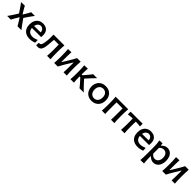

<svg xmlns="http://www.w3.org/2000/svg" viewBox="615 -2591 4867 4867"><g transform="rotate(45 3049.0 -157.5)"><path d="M21 0Q45.5 -34 63.2 -59.2Q81 -84.5 95.8 -107Q110.5 -129.5 127 -155L190.5 -255L128.5 -348Q103.5 -386 80.5 -418.2Q57.5 -450.5 21.5 -497L154.5 -501Q171.5 -467.5 187 -440.2Q202.5 -413 221 -383L267.5 -307H276L322.5 -383Q340 -413 354.5 -439Q369 -465 385 -497H518.5Q493.5 -464.5 476.5 -441.2Q459.5 -418 445 -397.2Q430.5 -376.5 413 -351.5L346.5 -253L416.5 -154Q442 -117.5 467.5 -83.2Q493 -49 532 0H391.5Q375 -29.5 360 -55Q345 -80.5 325.5 -111L272.5 -195H264L216.5 -115Q197.5 -83.5 183.2 -57.8Q169 -32 153.5 0Z M837.5 11.5Q746 11.5 687 -22.2Q628 -56 599.8 -115.2Q571.5 -174.5 571.5 -251Q571.5 -326.5 599 -384.8Q626.5 -443 678.8 -476Q731 -509 805.5 -509Q902.5 -509 957.8 -454.5Q1013 -400 1013 -293.5Q1013 -255.5 1009 -229H680Q685 -159 726.5 -119Q768 -79 849 -79Q878 -79 919.5 -89.5Q961 -100 1000 -116.5L1004 -21Q974 -11.5 932 0Q890 11.5 837.5 11.5ZM806.5 -427.5Q758 -425 725.2 -391Q692.5 -357 683 -302.5L916.5 -306Q914.5 -363 883.8 -394.2Q853 -425.5 806.5 -427.5Z M1128.5 10Q1115.5 10 1096.8 7.8Q1078 5.5 1065.5 3.5L1071 -90Q1087.5 -85 1099.5 -85Q1123 -85 1138 -104.5Q1153 -124 1161.8 -156.8Q1170.5 -189.5 1175.5 -228.8Q1180.5 -268 1184.5 -307.5Q1187.5 -356 1188.2 -404Q1189 -452 1187 -497H1576.5Q1572 -443 1569.5 -390Q1567 -337 1567 -268V-218Q1567 -156 1569 -105.2Q1571 -54.5 1576 0H1451.5Q1456 -54.5 1458 -105.2Q1460 -156 1460 -218V-268Q1460 -310.5 1459.5 -345Q1459 -379.5 1458 -411.5H1289.5Q1286 -375.5 1282.8 -339Q1279.5 -302.5 1277 -268.5Q1273 -211 1265.8 -160.5Q1258.5 -110 1243.2 -71.8Q1228 -33.5 1200.5 -11.8Q1173 10 1128.5 10Z M1706.5 0Q1710.5 -54.5 1712.8 -105.2Q1715 -156 1715 -218V-268Q1715 -337 1712.2 -390Q1709.5 -443 1705 -497L1824 -501Q1821 -448.5 1819.5 -397.8Q1818 -347 1818 -281V-149H1825.5L1918.5 -301Q1949 -350.5 1977.2 -399.8Q2005.5 -449 2030 -497H2159.5Q2155 -443 2152.5 -390Q2150 -337 2150 -268V-218Q2150 -156 2152 -105.2Q2154 -54.5 2159.5 0H2042Q2045 -53.5 2046.2 -103.5Q2047.5 -153.5 2047.5 -214.5V-348.5H2039.5L1948 -198.5Q1917.5 -148.5 1889.2 -98.8Q1861 -49 1836.5 0Z M2289.5 0Q2293.5 -54.5 2295.8 -105.2Q2298 -156 2298 -218V-272Q2298 -338.5 2295.2 -390.8Q2292.5 -443 2288 -497L2413 -501Q2408.5 -447 2406.5 -395.2Q2404.5 -343.5 2404.5 -287H2434L2498 -361Q2527 -395 2554.8 -429Q2582.5 -463 2607 -497H2750.5Q2705.5 -453 2664.2 -409Q2623 -365 2583.5 -321L2524 -256.5L2594 -177.5Q2635 -133 2678 -88.5Q2721 -44 2766.5 0H2615Q2590.5 -32.5 2562.2 -65.5Q2534 -98.5 2505 -130.5L2430 -213H2404.5V-199Q2404.5 -145 2406.8 -98Q2409 -51 2413.5 0Z M3053 12Q2967.5 12 2910.5 -25Q2853.5 -62 2825 -121.8Q2796.5 -181.5 2796.5 -251Q2796.5 -325.5 2826.8 -384Q2857 -442.5 2913.8 -476Q2970.5 -509.5 3051 -509.5Q3133 -509.5 3189.8 -475.2Q3246.5 -441 3275.8 -382.5Q3305 -324 3305 -251Q3305 -176.5 3274.8 -117Q3244.5 -57.5 3188 -22.8Q3131.5 12 3053 12ZM3052.5 -78Q3101.5 -80 3133.2 -104Q3165 -128 3180.5 -166.8Q3196 -205.5 3196 -251Q3196 -325.5 3158.8 -370.8Q3121.5 -416 3052.5 -419.5Q2979.5 -417 2942.5 -369.5Q2905.5 -322 2905.5 -251Q2905.5 -206 2921.5 -167.2Q2937.5 -128.5 2970.2 -104.2Q3003 -80 3052.5 -78Z M3415 0Q3419.5 -54.5 3421.5 -105.2Q3423.5 -156 3423.5 -218V-268Q3423.5 -337.5 3421 -390.2Q3418.5 -443 3413.5 -497H3864.5Q3860 -443 3857.2 -390Q3854.5 -337 3854.5 -268V-218Q3854.5 -156 3856.8 -105.2Q3859 -54.5 3863.5 0H3743Q3745.5 -54.5 3746.8 -105.2Q3748 -156 3748 -218V-268Q3748 -310.5 3747.5 -345Q3747 -379.5 3746 -411.5H3532.5Q3531 -379.5 3530.8 -345Q3530.5 -310.5 3530.5 -268V-218Q3530.5 -156 3531.5 -105.2Q3532.5 -54.5 3535.5 0Z M4103.5 0Q4108.5 -54.5 4110.5 -105.2Q4112.5 -156 4112.5 -218V-268Q4112.5 -310.5 4111.8 -344.8Q4111 -379 4109.5 -411.5Q4070.5 -411 4029.8 -408.2Q3989 -405.5 3949.5 -398.5V-497H4382V-398.5Q4342.5 -405.5 4301.8 -408.2Q4261 -411 4222 -411.5Q4220.5 -379 4219.8 -344.8Q4219 -310.5 4219 -268V-218Q4219 -156 4221 -105.2Q4223 -54.5 4228 0Z M4707.5 11.5Q4616 11.5 4557 -22.2Q4498 -56 4469.8 -115.2Q4441.5 -174.5 4441.5 -251Q4441.5 -326.5 4469 -384.8Q4496.5 -443 4548.8 -476Q4601 -509 4675.5 -509Q4772.5 -509 4827.8 -454.5Q4883 -400 4883 -293.5Q4883 -255.5 4879 -229H4550Q4555 -159 4596.5 -119Q4638 -79 4719 -79Q4748 -79 4789.5 -89.5Q4831 -100 4870 -116.5L4874 -21Q4844 -11.5 4802 0Q4760 11.5 4707.5 11.5ZM4676.5 -427.5Q4628 -425 4595.2 -391Q4562.5 -357 4553 -302.5L4786.5 -306Q4784.5 -363 4753.8 -394.2Q4723 -425.5 4676.5 -427.5Z M4991 195.5Q4995.5 141 4997.8 88.5Q5000 36 5000 -26V-268Q5000 -323.5 4996 -381.2Q4992 -439 4981 -497L5090 -503L5096.5 -434.5H5106.5Q5135.5 -466 5174.2 -487.8Q5213 -509.5 5260.5 -509.5Q5327.5 -509.5 5374.2 -475.5Q5421 -441.5 5445.2 -382.5Q5469.5 -323.5 5469.5 -250Q5469.5 -180.5 5446.8 -120.8Q5424 -61 5378 -24.5Q5332 12 5262 12Q5224.5 12 5186.5 -6.2Q5148.5 -24.5 5115.5 -60.5H5107V-20.5Q5107 37 5109.5 87.2Q5112 137.5 5118 192ZM5225.5 -81.5Q5272.5 -83 5302.2 -106.8Q5332 -130.5 5346.2 -168Q5360.5 -205.5 5360.5 -249Q5360.5 -317.5 5327 -365.2Q5293.5 -413 5224.5 -415Q5194.5 -414.5 5163 -399.8Q5131.5 -385 5107 -355V-153Q5155.5 -83 5225.5 -81.5Z M5580.5 0Q5584.5 -54.5 5586.8 -105.2Q5589 -156 5589 -218V-268Q5589 -337 5586.2 -390Q5583.5 -443 5579 -497L5698 -501Q5695 -448.5 5693.5 -397.8Q5692 -347 5692 -281V-149H5699.5L5792.5 -301Q5823 -350.5 5851.2 -399.8Q5879.5 -449 5904 -497H6033.5Q6029 -443 6026.5 -390Q6024 -337 6024 -268V-218Q6024 -156 6026 -105.2Q6028 -54.5 6033.5 0H5916Q5919 -53.5 5920.2 -103.5Q5921.5 -153.5 5921.5 -214.5V-348.5H5913.5L5822 -198.5Q5791.5 -148.5 5763.2 -98.8Q5735 -49 5710.5 0Z"/></g></svg>

Font: Commissioner Flair Medium
Style: Regular
Weight: 500
Designer: Kostas Bartsokas
Foundry: Kostas Bartsokas
Version: Version 1.000; ttfautohint (v1.8.3)